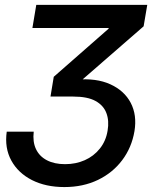

<svg xmlns="http://www.w3.org/2000/svg" viewBox="-20 -549 652 778"><path d="M240.7 209Q165.5 209 109.6 180.7Q53.7 152.3 25.9 101.6Q-2 50.8 7.3 -15.6H116.7Q111.8 25.4 125.7 54.9Q139.6 84.5 169.9 100.3Q200.2 116.2 243.7 116.2Q287.1 116.2 323.5 100.1Q359.9 84 384.5 53.2Q409.2 22.5 416 -19.5Q422.9 -59.6 411.1 -90.8Q399.4 -122.1 366.9 -139.9Q334.5 -157.7 276.9 -157.7H184.6L197.8 -237.8L419.9 -432.6L420.4 -435.5H111.3L127 -529.3H576.7L562 -442.4L287.6 -203.6V-226.1Q370.1 -233.4 427 -207.5Q483.9 -181.6 509.8 -132.1Q535.6 -82.5 524.9 -17.6Q513.7 48.8 475.1 100.1Q436.5 151.4 376.5 180.2Q316.4 209 240.7 209Z"/></svg>

Font: Inter 24pt Medium
Style: Italic
Weight: 500
Italic angle: -9.3988°
Designer: Rasmus Andersson
Foundry: rsms
Version: Version 4.001;git-66647c0bb